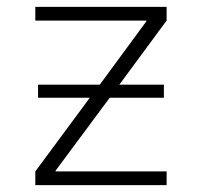

<svg xmlns="http://www.w3.org/2000/svg" viewBox="-20 -540 589 560"><path d="M91 -255V-293H271L407 -478V-480H83V-520H466V-480L328 -293H458V-255H300L142 -42V-40H466V0H83V-40L242 -255Z"/></svg>

Font: M PLUS 1p Light
Style: Regular
Weight: 300
Version: Version 1.061